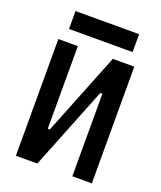

<svg xmlns="http://www.w3.org/2000/svg" viewBox="-157 -973 901 1072"><g transform="rotate(20 293.0 -436.5)"><path d="M67.4 0H194.8L390.6 -490.7H402.8V0H518.6V-693.4H391.1L195.3 -202.6H183.1V-693.4H67.4ZM104 -766.6H481.9V-873H104Z"/></g></svg>

Font: Cascadia Code PL SemiBold
Style: Regular
Weight: 600
Monospace: yes
Designer: Aaron Bell
Foundry: Saja Typeworks
Version: Version 2404.023